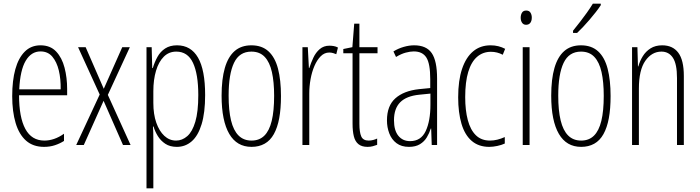

<svg xmlns="http://www.w3.org/2000/svg" viewBox="-20 -784 3785 1038"><path d="M199 -539Q252 -539 283.5 -505.5Q315 -472 329 -418Q343 -364 343 -303V-269H83Q83 -150 117 -87Q151 -24 220 -24Q246 -24 272.5 -33Q299 -42 326 -61V-22Q304 -8 277 1Q250 10 218 10Q159 10 121 -23.5Q83 -57 64.5 -119Q46 -181 46 -264Q46 -349 63 -410Q80 -471 114 -505Q148 -539 199 -539ZM199 -506Q149 -506 119 -455.5Q89 -405 84 -301H308Q309 -357 298 -403Q287 -449 263 -477.5Q239 -506 199 -506Z M519 -273 402 -529H443L541 -304L641 -529H682L563 -271L686 0H645L540 -239L433 0H392Z M937 -539Q1012 -539 1050.5 -472.5Q1089 -406 1089 -270Q1089 -175 1070 -112.5Q1051 -50 1016.5 -20Q982 10 936 10Q899 10 874 -6.5Q849 -23 833.5 -48Q818 -73 810 -100H807Q808 -88 808.5 -70Q809 -52 809 -29V234H772V-529H800L803 -416H806Q816 -449 831.5 -477Q847 -505 873 -522Q899 -539 937 -539ZM933 -505Q893 -505 865.5 -477.5Q838 -450 823.5 -401.5Q809 -353 809 -291V-228Q809 -166 825 -120.5Q841 -75 868.5 -49.5Q896 -24 932 -24Q965 -24 992.5 -48Q1020 -72 1036 -126Q1052 -180 1052 -270Q1052 -383 1023.5 -444Q995 -505 933 -505Z M1499 -265Q1499 -196 1489.5 -145Q1480 -94 1460.5 -59Q1441 -24 1410.5 -7Q1380 10 1340 10Q1300 10 1270 -7.5Q1240 -25 1219.5 -60Q1199 -95 1188.5 -146.5Q1178 -198 1178 -267Q1178 -356 1195.5 -416.5Q1213 -477 1248.5 -508Q1284 -539 1339 -539Q1396 -539 1431.5 -506.5Q1467 -474 1483 -412.5Q1499 -351 1499 -265ZM1216 -267Q1216 -187 1229 -133Q1242 -79 1269.5 -51.5Q1297 -24 1340 -24Q1382 -24 1409 -50.5Q1436 -77 1449 -130.5Q1462 -184 1462 -266Q1462 -341 1450 -394.5Q1438 -448 1411 -476.5Q1384 -505 1339 -505Q1274 -505 1245 -444Q1216 -383 1216 -267Z M1761 -537Q1772 -537 1784 -535Q1796 -533 1807 -527L1798 -491Q1791 -494 1781 -497Q1771 -500 1760 -500Q1734 -500 1714 -480Q1694 -460 1680 -427.5Q1666 -395 1659 -356Q1652 -317 1652 -278V0H1615V-529H1644L1650 -416H1652Q1661 -444 1674 -472Q1687 -500 1708.5 -518.5Q1730 -537 1761 -537Z M1973 -24Q1986 -24 1998.5 -27.5Q2011 -31 2019 -35V-1Q2008 3 1995.5 6.5Q1983 10 1967 10Q1936 10 1918 -4.5Q1900 -19 1893 -47Q1886 -75 1886 -116V-496H1836V-519L1885 -529L1895 -656H1923V-529H2021V-496H1923V-115Q1923 -69 1933 -46.5Q1943 -24 1973 -24Z M2219 -539Q2285 -539 2314 -497Q2343 -455 2343 -359V0H2314L2311 -89H2309Q2301 -64 2287.5 -41.5Q2274 -19 2250.5 -4.5Q2227 10 2191 10Q2150 10 2123.5 -10Q2097 -30 2084.5 -63Q2072 -96 2072 -133Q2072 -212 2117.5 -252.5Q2163 -293 2245 -302L2306 -308V-356Q2306 -440 2285 -473Q2264 -506 2217 -506Q2198 -506 2173.5 -499.5Q2149 -493 2121 -476L2107 -506Q2133 -522 2162.5 -530.5Q2192 -539 2219 -539ZM2247 -272Q2177 -265 2143.5 -231Q2110 -197 2110 -134Q2110 -79 2133.5 -50Q2157 -21 2197 -21Q2256 -21 2281.5 -75.5Q2307 -130 2307 -218V-278Z M2625 10Q2568 10 2530.5 -22Q2493 -54 2475 -114.5Q2457 -175 2457 -258Q2457 -349 2478 -411.5Q2499 -474 2538 -506.5Q2577 -539 2632 -539Q2655 -539 2674.5 -534Q2694 -529 2711 -520L2698 -488Q2683 -496 2667 -500Q2651 -504 2634 -504Q2591 -504 2559.5 -477Q2528 -450 2511.5 -395.5Q2495 -341 2495 -259Q2495 -188 2509 -135Q2523 -82 2552.5 -53Q2582 -24 2629 -24Q2649 -24 2669 -29Q2689 -34 2709 -43V-8Q2692 0 2668.5 5Q2645 10 2625 10Z M2843 -529V0H2806V-529ZM2825 -727Q2841 -727 2848 -715.5Q2855 -704 2855 -689Q2855 -671 2847 -660.5Q2839 -650 2824 -650Q2810 -650 2802.5 -661Q2795 -672 2795 -688Q2795 -704 2802 -715.5Q2809 -727 2825 -727Z M3281 -265Q3281 -196 3271.5 -145Q3262 -94 3242.5 -59Q3223 -24 3192.5 -7Q3162 10 3122 10Q3082 10 3052 -7.5Q3022 -25 3001.5 -60Q2981 -95 2970.5 -146.5Q2960 -198 2960 -267Q2960 -356 2977.5 -416.5Q2995 -477 3030.5 -508Q3066 -539 3121 -539Q3178 -539 3213.5 -506.5Q3249 -474 3265 -412.5Q3281 -351 3281 -265ZM2998 -267Q2998 -187 3011 -133Q3024 -79 3051.5 -51.5Q3079 -24 3122 -24Q3164 -24 3191 -50.5Q3218 -77 3231 -130.5Q3244 -184 3244 -266Q3244 -341 3232 -394.5Q3220 -448 3193 -476.5Q3166 -505 3121 -505Q3056 -505 3027 -444Q2998 -383 2998 -267ZM3228 -756Q3217 -739 3201 -718.5Q3185 -698 3167 -677Q3149 -656 3132 -638Q3115 -620 3100 -606H3078V-618Q3100 -645 3118 -668.5Q3136 -692 3152.5 -715Q3169 -738 3185 -764H3228Z M3560 -539Q3617 -539 3647 -499Q3677 -459 3677 -373V0H3640V-362Q3640 -438 3618 -471.5Q3596 -505 3556 -505Q3504 -505 3469 -455.5Q3434 -406 3434 -305V0H3397V-529H3426L3429 -425H3431Q3439 -454 3455 -480Q3471 -506 3497 -522.5Q3523 -539 3560 -539Z"/></svg>

Font: Noto Sans Khmer ExtraCondensed ExtraLight
Style: Regular
Weight: 250
Width: 2
Designer: Danh Hong and the Monotype Design Team
Foundry: Monotype Imaging Inc.
Version: Version 2.004